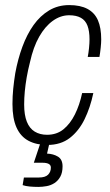

<svg xmlns="http://www.w3.org/2000/svg" viewBox="-20 -558 432 755"><path d="M166 12Q123 12 92 -4.5Q61 -21 45 -56.5Q29 -92 29 -149Q29 -179 32 -209Q35 -239 40 -270Q50 -325 68 -374Q86 -423 112 -459.5Q138 -496 173 -517Q208 -538 252 -538Q296 -538 324 -523Q352 -508 365 -478.5Q378 -449 378 -403Q378 -390 376 -370.5Q374 -351 371 -334H325Q328 -349 330 -368.5Q332 -388 332 -403Q332 -436 324 -457Q316 -478 298 -488Q280 -498 252 -498Q218 -498 187.5 -476Q157 -454 134 -413.5Q111 -373 98 -314Q90 -283 85 -254Q80 -225 77.5 -198.5Q75 -172 75 -147Q75 -106 85.5 -79.5Q96 -53 116.5 -40.5Q137 -28 165 -28Q203 -28 229.5 -49.5Q256 -71 274.5 -108Q293 -145 303 -192H347Q335 -135 312.5 -89Q290 -43 254.5 -15.5Q219 12 166 12ZM131 177Q113 177 97 175.5Q81 174 69 170L74 140H133Q158 140 169 129Q180 118 180 101Q180 91 171.5 86.5Q163 82 148 82H113L144 -11H178L165 46Q190 47 208 58Q226 69 226 96Q226 121 217 137Q208 153 194 162Q180 171 163 174Q146 177 131 177Z"/></svg>

Font: Archivo Condensed Thin
Style: Italic
Weight: 250
Width: 3
Italic angle: -10°
Designer: Hector Gatti
Foundry: Omnibus-Type
Version: Version 2.001